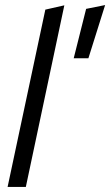

<svg xmlns="http://www.w3.org/2000/svg" viewBox="-20 -738 435 758"><path d="M10 0 159 -700 234 -717 82 0ZM271 -508 320 -703 395 -718 329 -508Z"/></svg>

Font: Red Hat Display VF
Style: Italic
Weight: 300
Italic angle: -12°
Designer: Pentagram, MCKL
Foundry: Pentagram, MCKL
Version: Version 1.010